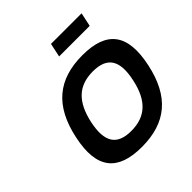

<svg xmlns="http://www.w3.org/2000/svg" viewBox="-225 -1049 1234 1234"><g transform="rotate(-45 391.5 -432.0)"><path d="M369 9C150 9 63 -98 113 -333C163 -572 296 -679 515 -679C735 -679 820 -571 769 -333C719 -99 589 9 369 9ZM251 -335C219 -183 264 -112 394 -112C524 -112 600 -183 632 -335C665 -487 619 -558 489 -558C359 -558 284 -487 251 -335ZM404 -779H682L702 -873H424Z"/></g></svg>

Font: LT Wave Text Bold Italic
Style: Regular
Weight: 700
Designer: Daniel Lyons
Version: Version 2.5 (Glyphs App)